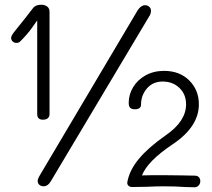

<svg xmlns="http://www.w3.org/2000/svg" viewBox="-20 -787 895 810"><path d="M137 -306V-701Q131 -693 114 -668.5Q97 -644 66 -613Q60 -606 49 -606Q40 -606 33.5 -612Q27 -618 27 -627Q27 -635 38 -650Q86 -709 121 -755Q132 -767 154 -767Q169 -767 179 -759.5Q189 -752 189 -737V-306Q189 -295 182 -288.5Q175 -282 161 -282Q137 -282 137 -306ZM613 -724 193 -20Q181 -1 164 -1Q154 -1 146.5 -7Q139 -13 139 -24Q139 -32 146 -44L561 -744Q575 -765 592 -765Q602 -765 609.5 -758.5Q617 -752 617 -741Q617 -732 613 -724ZM825 -23Q825 -12 818 -4.5Q811 3 801 3L760 2Q724 -1 668 -1Q642 -1 598 1L538 2Q528 2 522 -3.5Q516 -9 517 -18Q526 -69 566 -117Q606 -165 679 -216Q765 -275 765 -347Q765 -389 737 -416Q709 -443 666 -443Q625 -443 600 -414Q575 -385 575 -346Q575 -326 549 -326Q535 -326 529 -332.5Q523 -339 523 -353Q523 -388 541.5 -419Q560 -450 594 -469Q628 -488 672 -488Q738 -488 778.5 -447.5Q819 -407 819 -347Q819 -252 708 -178Q602 -107 579 -47Q606 -48 668 -48L750 -47Q771 -46 801 -46Q813 -46 819 -39.5Q825 -33 825 -23Z"/></svg>

Font: Mali Light
Style: Regular
Weight: 300
Designer: Kitiyaporn Chalermlarp | Katatrad Aksorn Co.,Ltd.
Foundry: Cadson Demak Co.,Ltd.
Version: Version 1.000; ttfautohint (v1.6)